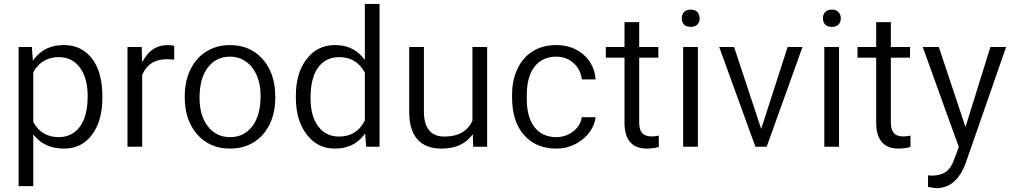

<svg xmlns="http://www.w3.org/2000/svg" viewBox="-20 -763 5225 989"><path d="M507.3 -258.3Q507.3 -140.1 453.6 -68.4Q400.4 2.4 310.1 2.4Q217.3 2.4 164.1 -56.2L151.4 -70.3V-51.3V195.8H75.7V-521H144L147.9 -469.2L149.4 -450.7L161.1 -465.3Q213.9 -530.8 308.6 -530.8Q339.4 -530.8 365.5 -523.2Q391.6 -515.6 413.6 -500.2Q435.5 -484.9 453.6 -461.9Q507.3 -392.1 507.3 -266.6ZM431.6 -268.6Q431.6 -360.4 392.1 -414.1Q352.1 -468.8 281.7 -468.8Q264.6 -468.8 249 -465.6Q233.4 -462.4 219.7 -456.3Q206.1 -450.2 193.8 -440.9Q181.6 -431.6 171.1 -419.4Q160.6 -407.2 152.3 -392.1L151.4 -390.6V-388.7V-136.2V-134.3L152.3 -132.8Q194.8 -56.6 282.7 -56.6Q351.6 -56.6 392.1 -111.3Q431.6 -164.6 431.6 -268.6Z M877.4 -455.6Q859.9 -458 840.3 -458Q746.6 -458 712.9 -377.9L712.4 -376.5V-375V-7.3H636.7V-521H710L711.4 -467.3L711.9 -442.9L725.1 -463.4Q767.1 -530.8 844.7 -530.8Q865.2 -530.8 877.4 -526.4Z M931.6 -269Q931.6 -307.1 939 -341.1Q946.3 -375 961.2 -405.3Q976.1 -435.5 996.6 -458.7Q1017.1 -481.9 1043.5 -498Q1096.2 -530.8 1164.1 -530.8Q1216.8 -530.8 1258.8 -512.7Q1300.8 -494.6 1333 -458.5Q1397.9 -385.7 1397.9 -264.6V-258.3Q1397.9 -182.6 1369.1 -123Q1340.3 -63.5 1287.4 -30.5Q1234.4 2.4 1165 2.4Q1061 2.4 996.6 -69.8Q931.6 -142.6 931.6 -262.7ZM1007.8 -258.3Q1007.8 -168 1050.3 -112.8Q1071.3 -85 1100.3 -70.8Q1129.4 -56.6 1165 -56.6Q1237.3 -56.6 1280.3 -113.3Q1322.3 -169.4 1322.3 -269Q1322.3 -291 1319.6 -311.3Q1316.9 -331.5 1311.5 -349.9Q1306.2 -368.2 1298.1 -384.3Q1290 -400.4 1279.3 -414.6Q1265.1 -433.1 1247.3 -445.8Q1229.5 -458.5 1208.7 -464.8Q1188 -471.2 1164.1 -471.2Q1093.8 -471.2 1050.3 -415Q1007.8 -359.9 1007.8 -258.3Z M1503.9 -268.6Q1503.9 -387.7 1560.1 -459.5Q1615.2 -530.8 1705.1 -530.8Q1794.4 -530.8 1846.7 -469.7L1859.4 -454.6V-474.6V-742.7H1935.1V-7.3H1866.2L1862.3 -57.1L1860.8 -75.2L1849.1 -61Q1796.9 2.4 1704.1 2.4Q1615.7 2.4 1560.1 -69.8Q1503.9 -143.1 1503.9 -261.7ZM1579.6 -258.3Q1579.6 -166 1618.2 -113.3Q1631.3 -95.7 1647.7 -83.7Q1664.1 -71.8 1683.8 -65.7Q1703.6 -59.6 1726.6 -59.6Q1816.9 -59.6 1858.4 -140.6L1859.4 -142.1V-144V-386.7V-388.7L1858.4 -390.1Q1815.9 -468.8 1727.5 -468.8Q1657.2 -468.8 1618.2 -414.6Q1579.6 -361.3 1579.6 -258.3Z M2403.3 -57.1Q2352.5 2.4 2253.9 2.4Q2172.9 2.4 2130.9 -44.4Q2088.4 -91.3 2087.9 -184.6V-521H2163.6V-187Q2163.6 -125 2190.2 -92.3Q2216.8 -59.6 2268.6 -59.6Q2377 -59.6 2413.1 -141.1L2413.6 -142.6V-144V-521H2489.3V-7.3H2417.5L2416 -52.7L2415.5 -71.3Z M2845.7 -56.6Q2858.4 -56.6 2870.4 -58.6Q2882.3 -60.5 2893.3 -64.5Q2904.3 -68.4 2914.8 -74.2Q2925.3 -80.1 2934.6 -87.4Q2970.2 -116.2 2976.6 -159.2H3047.9Q3043.5 -120.1 3018.6 -84.5Q2990.2 -44.9 2944.3 -21Q2920.9 -9.3 2896.2 -3.4Q2871.6 2.4 2845.7 2.4Q2741.2 2.4 2679.7 -66.9Q2617.7 -137.2 2617.7 -259.3V-274.4Q2617.7 -350.1 2645.5 -408.7Q2672.9 -466.8 2723.9 -498.8Q2774.9 -530.8 2845.2 -530.8Q2888.7 -530.8 2924.1 -517.8Q2959.5 -504.9 2987.8 -479.5Q3042 -430.7 3047.9 -354H2977.1Q2971.2 -403.8 2936.5 -436Q2899.4 -471.2 2845.2 -471.2Q2831.1 -471.2 2817.9 -469Q2804.7 -466.8 2792.7 -462.6Q2780.8 -458.5 2770 -452.1Q2759.3 -445.8 2750 -437.5Q2740.7 -429.2 2732.9 -418.9Q2712.9 -392.6 2703.1 -355.7Q2693.4 -318.8 2693.4 -271V-253.9Q2693.4 -160.2 2732.4 -108.9Q2772.5 -56.6 2845.7 -56.6Z M3272.5 -648.9V-528.3V-521H3279.8H3371.1V-465.8H3279.8H3272.5V-458.5V-130.9Q3272.5 -96.7 3287.1 -78.6Q3302.7 -60.1 3337.9 -60.1Q3351.6 -60.1 3373.5 -64.5V-5.9Q3341.3 2.4 3311.5 2.4Q3254.4 2.4 3225.6 -31.7Q3196.8 -65.9 3196.8 -130.9V-458.5V-465.8H3189.5H3100.6V-521H3189.5H3196.8V-528.3V-648.9Z M3574.7 -7.3H3499V-521H3574.7ZM3491.7 -668.5Q3491.7 -673.3 3492.4 -677.7Q3493.2 -682.1 3494.6 -686.3Q3496.1 -690.4 3498.3 -693.8Q3500.5 -697.3 3503.4 -700.7Q3508.8 -707 3517.3 -710.2Q3525.9 -713.4 3537.6 -713.4Q3560.5 -713.4 3572.3 -700.7Q3584 -687.5 3584 -668.5Q3584 -649.4 3572.3 -636.7Q3560.5 -624.5 3537.6 -624.5Q3525.9 -624.5 3517.3 -627.7Q3508.8 -630.9 3503.4 -636.7Q3497.6 -643.1 3494.6 -650.9Q3491.7 -658.7 3491.7 -668.5Z M3907.7 -120.1 4037.1 -521H4113.8L3929.2 -7.3H3871.1L3684.6 -521H3761.2L3894 -120.1L3900.9 -99.1Z M4301.8 -7.3H4226.1V-521H4301.8ZM4218.8 -668.5Q4218.8 -673.3 4219.5 -677.7Q4220.2 -682.1 4221.7 -686.3Q4223.1 -690.4 4225.3 -693.8Q4227.5 -697.3 4230.5 -700.7Q4235.8 -707 4244.4 -710.2Q4252.9 -713.4 4264.6 -713.4Q4287.6 -713.4 4299.3 -700.7Q4311 -687.5 4311 -668.5Q4311 -649.4 4299.3 -636.7Q4287.6 -624.5 4264.6 -624.5Q4252.9 -624.5 4244.4 -627.7Q4235.8 -630.9 4230.5 -636.7Q4224.6 -643.1 4221.7 -650.9Q4218.8 -658.7 4218.8 -668.5Z M4568.8 -648.9V-528.3V-521H4576.2H4667.5V-465.8H4576.2H4568.8V-458.5V-130.9Q4568.8 -96.7 4583.5 -78.6Q4599.1 -60.1 4634.3 -60.1Q4647.9 -60.1 4669.9 -64.5V-5.9Q4637.7 2.4 4607.9 2.4Q4550.8 2.4 4522 -31.7Q4493.2 -65.9 4493.2 -130.9V-458.5V-465.8H4485.8H4397V-521H4485.8H4493.2V-528.3V-648.9Z M4960 -130.4 5081.5 -521H5162.6L4953.6 79.1Q4906.2 205.6 4804.2 206.1L4787.6 204.6L4760.3 199.7V140.1L4776.9 141.6H4777.3Q4793.5 141.6 4806.9 139.4Q4820.3 137.2 4832 132.8Q4843.8 128.4 4853 121.6Q4880.9 101.6 4897.9 50.3L4918 -3.4L4918.9 -5.9L4918 -8.3L4732.9 -521H4815.9L4946.3 -129.9L4953.1 -108.4Z"/></svg>

Font: Vazir Light FD
Style: Light-FD
Weight: 300
Designer: Saber Rastikerdar
Foundry: Saber Rastikerdar
Version: Version 30.1.0